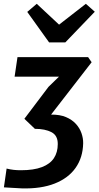

<svg xmlns="http://www.w3.org/2000/svg" viewBox="-20 -864 530 1032"><path d="M96.5 148.5Q72 147.5 48.5 145.8Q25 144 1 143L15.5 42Q35 47 53.2 49Q71.5 51 92.5 51Q161.5 51 205.2 34.2Q249 17.5 269.8 -14Q290.5 -45.5 290.5 -89.5Q291 -135.5 256.8 -153.5Q222.5 -171.5 167.5 -171.5L111 -225.5L240.5 -397L297 -452H58.5L74 -557H453.5L472.5 -529.5L254.5 -248Q301.5 -248.5 334.2 -234.8Q367 -221 387.8 -198.2Q408.5 -175.5 418 -148Q427.5 -120.5 427 -94Q425.5 -17.5 386.5 38Q347.5 93.5 274 122.5Q200.5 151.5 96.5 148.5ZM244 -636 126.5 -800 177.5 -843.5 297.5 -731.5 441.5 -843.5 489.5 -801 331 -636Z"/></svg>

Font: Merriweather Sans SemiBold
Style: Italic
Weight: 600
Italic angle: -7.5°
Designer: Eben Sorkin
Foundry: Eben Sorkin
Version: Version 2.001